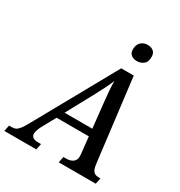

<svg xmlns="http://www.w3.org/2000/svg" viewBox="-261 -1072 1142 1217"><g transform="rotate(30 310.0 -463.5)"><path d="M-50 0 -41 -44H-22Q-4 -44 8.5 -50.5Q21 -57 33.5 -73.5Q46 -90 64 -122L393 -714H485L559 -110Q563 -76 575 -60Q587 -44 614 -44H628L619 0H348L357 -44H378Q408 -44 426.5 -58Q445 -72 445 -98Q445 -105 444.5 -113Q444 -121 443 -127L431 -238H195L139 -136Q121 -101 121 -79Q121 -44 173 -44H193L184 0ZM323 -475 223 -291H426L407 -466Q402 -511 399 -549Q396 -587 396 -623Q381 -587 364.5 -554.5Q348 -522 323 -475ZM456 -803Q430 -803 413.5 -816Q397 -829 397 -856Q397 -890 416.5 -908.5Q436 -927 465 -927Q490 -927 507 -914Q524 -901 524 -873Q524 -834 502.5 -818.5Q481 -803 456 -803Z"/></g></svg>

Font: Noto Serif SemiCondensed Medium
Style: Italic
Weight: 500
Width: 4
Italic angle: -12°
Designer: Monotype Design Team
Foundry: Monotype Imaging Inc.
Version: Version 2.013